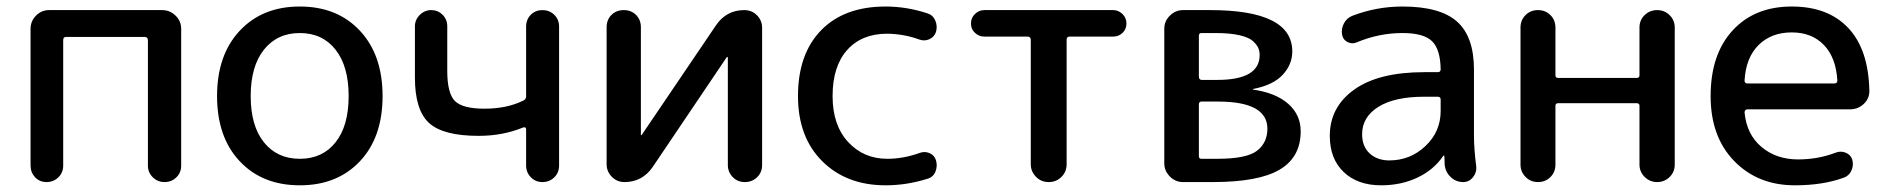

<svg xmlns="http://www.w3.org/2000/svg" viewBox="-20 -550 5709 580"><path d="M72.3 -49.8V-462.9Q72.3 -486.3 88.9 -502.9Q105.5 -519.5 127.9 -519.5H469.7Q493.2 -519.5 510.3 -502.9Q527.3 -486.3 527.3 -462.9V-49.8Q527.3 -28.3 512.7 -14.2Q498 0 477.1 0Q456.1 0 441.4 -14.6Q426.8 -29.3 426.8 -49.8V-428.7Q426.8 -437.5 418 -438.5H179.7Q170.9 -438.5 170.9 -428.7V-49.8Q170.9 -28.3 156.2 -14.2Q141.6 0 120.6 0Q99.6 0 85.9 -14.6Q72.3 -29.3 72.3 -49.8Z M993.7 -399.9Q954.1 -450.2 885.7 -450.2Q817.4 -450.2 777.3 -399.9Q737.3 -349.6 737.3 -259.8Q737.3 -169.9 777.3 -120.1Q817.4 -70.3 885.7 -70.3Q954.1 -70.3 993.7 -120.1Q1033.2 -169.9 1033.2 -259.8Q1033.2 -349.6 993.7 -399.9ZM1067.4 -63Q999 9.8 885.7 9.8Q772.5 9.8 704.1 -63Q635.7 -135.7 635.7 -259.8Q635.7 -383.8 704.1 -457Q772.5 -530.3 885.7 -530.3Q999 -530.3 1067.4 -457Q1135.7 -383.8 1135.7 -259.8Q1135.7 -135.7 1067.4 -63Z M1425.8 -139.6Q1318.4 -139.6 1275.9 -178.7Q1233.4 -217.8 1233.4 -315.4V-470.7Q1233.4 -490.2 1248 -504.9Q1262.7 -519.5 1282.7 -519.5Q1302.7 -519.5 1316.9 -505.4Q1331.1 -491.2 1331.1 -470.7V-335.9Q1331.1 -267.6 1354.5 -244.6Q1377.9 -221.7 1443.4 -221.7Q1511.7 -221.7 1560.5 -246.1Q1568.4 -249 1569.3 -257.8V-469.7Q1569.3 -491.2 1583.5 -505.4Q1597.7 -519.5 1618.7 -519.5Q1639.6 -519.5 1654.3 -505.4Q1668.9 -491.2 1668.9 -469.7V-49.8Q1668.9 -28.3 1654.3 -14.2Q1639.6 0 1618.7 0Q1597.7 0 1583.5 -14.6Q1569.3 -29.3 1569.3 -49.8V-160.2Q1569.3 -167 1560.5 -165Q1499 -139.6 1425.8 -139.6Z M1866.2 0Q1843.8 0 1828.1 -16.1Q1812.5 -32.2 1812.5 -53.7V-467.8Q1812.5 -490.2 1827.1 -504.9Q1841.8 -519.5 1864.3 -519.5Q1886.7 -519.5 1901.4 -504.9Q1916 -490.2 1916 -467.8V-142.6L1917 -141.6H1918L2143.6 -474.6Q2174.8 -519.5 2228.5 -519.5Q2251 -519.5 2266.6 -503.9Q2282.2 -488.3 2282.2 -465.8V-51.8Q2282.2 -29.3 2267.1 -14.6Q2252 0 2230 0Q2208 0 2193.4 -15.1Q2178.7 -30.3 2178.7 -51.8V-377L2176.8 -377.9H2175.8L1951.2 -44.9Q1919.9 0 1866.2 0Z M2655.3 9.8Q2537.1 9.8 2463.9 -63Q2390.6 -135.7 2390.6 -259.8Q2390.6 -386.7 2460.4 -458.5Q2530.3 -530.3 2655.3 -530.3Q2718.8 -530.3 2781.2 -509.8Q2797.9 -504.9 2805.2 -488.3Q2812.5 -471.7 2807.6 -454.1Q2802.7 -438.5 2787.6 -431.6Q2772.5 -424.8 2756.8 -430.7Q2711.9 -447.3 2660.2 -448.2Q2583 -448.2 2539.1 -398.9Q2495.1 -349.6 2495.1 -259.8Q2495.1 -171.9 2542 -121.1Q2588.9 -70.3 2660.2 -70.3Q2709 -70.3 2757.8 -87.9Q2773.4 -93.8 2788.1 -87.4Q2802.7 -81.1 2807.6 -65.4Q2812.5 -47.9 2805.7 -31.2Q2798.8 -14.6 2781.2 -9.8Q2718.8 9.8 2655.3 9.8Z M2953.1 -439.5Q2937.5 -439.5 2925.3 -450.7Q2913.1 -461.9 2913.1 -479Q2913.1 -496.1 2925.3 -507.8Q2937.5 -519.5 2953.1 -519.5H3342.8Q3358.4 -519.5 3370.6 -507.8Q3382.8 -496.1 3382.8 -479Q3382.8 -461.9 3371.1 -450.7Q3359.4 -439.5 3342.8 -439.5H3210.9Q3202.1 -439.5 3202.1 -429.7V-53.7Q3202.1 -31.2 3186.5 -15.6Q3170.9 0 3147.9 0Q3125 0 3109.4 -16.1Q3093.8 -32.2 3093.8 -53.7V-429.7Q3093.8 -438.5 3085 -439.5Z M3601.6 -234.4V-78.1Q3601.6 -70.3 3609.4 -70.3H3657.2Q3746.1 -70.3 3777.3 -94.7Q3808.6 -119.1 3808.6 -161.1Q3808.6 -243.2 3659.2 -243.2H3609.4Q3601.6 -243.2 3601.6 -234.4ZM3601.6 -442.4V-318.4Q3601.6 -309.6 3609.4 -308.6H3657.2Q3785.2 -308.6 3785.2 -383.8Q3785.2 -395.5 3781.2 -404.8Q3777.3 -414.1 3765.6 -425.3Q3753.9 -436.5 3725.1 -443.4Q3696.3 -450.2 3651.4 -450.2H3609.4Q3601.6 -450.2 3601.6 -442.4ZM3553.7 0Q3530.3 0 3513.7 -17.1Q3497.1 -34.2 3497.1 -56.6V-462.9Q3497.1 -486.3 3514.2 -502.9Q3531.2 -519.5 3553.7 -519.5H3635.7Q3883.8 -519.5 3883.8 -394.5Q3883.8 -355.5 3855 -324.2Q3826.2 -293 3765.6 -281.2Q3764.6 -281.2 3764.6 -280.3Q3764.6 -279.3 3765.6 -279.3Q3834 -269.5 3871.6 -236.3Q3909.2 -203.1 3909.2 -153.3Q3909.2 -75.2 3845.7 -37.6Q3782.2 0 3643.6 0Z M4282.2 -257.8Q4192.4 -257.8 4143.6 -227.1Q4094.7 -196.3 4094.7 -144.5Q4094.7 -107.4 4117.7 -86.4Q4140.6 -65.4 4176.8 -65.4Q4240.2 -65.4 4286.1 -108.9Q4332 -152.3 4332 -214.8V-249Q4332 -257.8 4323.2 -257.8ZM4152.3 9.8Q4081.1 9.8 4039.1 -30.3Q3997.1 -70.3 3997.1 -139.6Q3997.1 -226.6 4070.8 -279.3Q4144.5 -332 4282.2 -332H4323.2Q4332 -332 4332 -340.8Q4331.1 -401.4 4305.7 -425.8Q4280.3 -450.2 4216.8 -450.2Q4145.5 -450.2 4078.1 -421.9Q4064.5 -416 4050.8 -422.9Q4037.1 -429.7 4034.2 -445.3Q4031.2 -462.9 4039.6 -479Q4047.9 -495.1 4064.5 -502Q4137.7 -530.3 4216.8 -530.3Q4330.1 -530.3 4381.3 -484.9Q4432.6 -439.5 4432.6 -339.8V-139.6Q4432.6 -100.6 4439.5 -46.9Q4441.4 -29.3 4429.7 -14.6Q4418 0 4400.4 0Q4378.9 0 4363.3 -14.2Q4347.7 -28.3 4344.7 -47.9Q4343.8 -52.7 4343.8 -63.5Q4343.8 -74.2 4342.8 -79.1Q4342.8 -80.1 4341.8 -80.1Q4339.8 -80.1 4339.8 -79.1Q4311.5 -37.1 4262.2 -13.7Q4212.9 9.8 4152.3 9.8Z M4573.2 -52.7V-466.8Q4573.2 -489.3 4588.4 -504.4Q4603.5 -519.5 4626 -519.5Q4648.4 -519.5 4663.6 -504.4Q4678.7 -489.3 4678.7 -466.8V-322.3Q4678.7 -314.5 4687.5 -314.5H4923.8Q4932.6 -314.5 4932.6 -322.3V-466.8Q4932.6 -489.3 4948.2 -504.4Q4963.9 -519.5 4985.8 -519.5Q5007.8 -519.5 5023.4 -504.4Q5039.1 -489.3 5039.1 -466.8V-52.7Q5039.1 -30.3 5023.4 -15.1Q5007.8 0 4985.8 0Q4963.9 0 4948.2 -15.6Q4932.6 -31.2 4932.6 -52.7V-230.5Q4932.6 -238.3 4923.8 -238.3H4687.5Q4678.7 -238.3 4678.7 -230.5V-52.7Q4678.7 -30.3 4663.6 -15.1Q4648.4 0 4626 0Q4603.5 0 4588.4 -15.6Q4573.2 -31.2 4573.2 -52.7Z M5392.6 -452.1Q5331.1 -452.1 5292.5 -414.1Q5253.9 -376 5250 -306.6Q5250 -297.9 5258.8 -297.9H5521.5Q5530.3 -297.9 5530.3 -306.6Q5526.4 -376 5489.7 -414.1Q5453.1 -452.1 5392.6 -452.1ZM5402.3 9.8Q5290 9.8 5218.8 -63.5Q5147.5 -136.7 5147.5 -259.8Q5147.5 -385.7 5213.9 -458Q5280.3 -530.3 5392.6 -530.3Q5502 -530.3 5563 -465.8Q5624 -401.4 5627 -277.3Q5627.9 -252.9 5610.4 -236.3Q5592.8 -219.7 5568.4 -219.7H5258.8Q5251 -219.7 5250 -210.9Q5255.9 -144.5 5300.8 -106.4Q5345.7 -68.4 5412.1 -68.4Q5471.7 -68.4 5525.4 -88.9Q5540 -94.7 5555.2 -88.9Q5570.3 -83 5575.2 -68.4Q5580.1 -51.8 5573.2 -35.6Q5566.4 -19.5 5550.8 -13.7Q5487.3 9.8 5402.3 9.8Z"/></svg>

Font: Rounded Mgen+ 2p medium
Style: Regular
Weight: 500
Designer: [Source Han Sans]
Ryoko NISHIZUKA  (kana & ideographs); Paul D. Hunt (Latin, Greek & Cyrillic); Wenlong ZHANG  (bopomofo
Version: Version 1.059.20150602